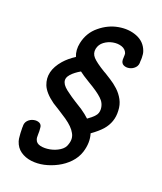

<svg xmlns="http://www.w3.org/2000/svg" viewBox="-166 -833 966 1145"><g transform="rotate(20 317.0 -260.5)"><path d="M251 200Q292 191 331.5 170.5Q371 150 401 118.5Q431 87 444 47Q464 -17 447 -71Q490 -102 513 -128Q560 -182 556 -253Q555 -291 538.5 -321.5Q522 -352 497 -375Q472 -398 446 -414L408 -438L397 -444Q339 -479 318 -502Q297 -525 303 -555Q309 -584 333 -602Q357 -620 387 -625.5Q417 -631 442.5 -622.5Q468 -614 477 -590Q477 -588 478 -580Q477 -552 477 -550Q478 -527 494.5 -519Q511 -511 531.5 -515.5Q552 -520 566.5 -535.5Q581 -551 579 -576Q579 -581 580 -590Q580 -598 580 -600Q580 -624 574 -640Q555 -693 501 -714Q449 -734 387 -723Q324 -712 271 -668Q218 -625 203 -555Q193 -508 209 -469Q168 -443 140 -411Q70 -330 101 -250Q118 -207 178 -164Q193 -154 226 -134Q259 -113 275 -102Q324 -68 341 -36Q360 -5 346 35Q339 61 311.5 78.5Q284 96 251 102Q218 108 191.5 102Q165 96 158 74Q154 64 155 42Q156 20 154 5Q154 -18 138 -26Q122 -34 101 -29.5Q80 -25 65.5 -9.5Q51 6 53 31Q52 33 53 51Q53 70 55 88Q56 107 60 120Q72 158 101.5 178.5Q131 199 170 204Q209 209 251 200ZM397 -146Q376 -166 344 -188L296 -218Q263 -239 249 -250Q206 -279 198 -302Q187 -328 211 -355Q232 -378 267 -398Q287 -382 332 -355Q397 -317 424 -291Q453 -265 455 -227Q456 -200 440 -183Q430 -170 397 -146Z"/></g></svg>

Font: Balsamiq Sans
Style: Italic
Weight: 400
Italic angle: -12°
Designer: Michael Angeles
Foundry: Balsamiq SRL
Version: Version 1.020; ttfautohint (v1.8.4.7-5d5b);gftools[0.9.26]